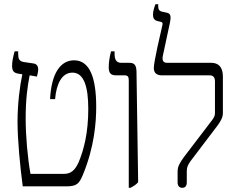

<svg xmlns="http://www.w3.org/2000/svg" viewBox="-20 -893 1131 920"><path d="M89 0H296C349 0 359 -13 377 -55C433 -190 441 -310 441 -381C441 -521 410 -604 335 -604C270 -604 226 -542 220 -418H244C250 -492 277 -545 327 -545C382 -545 403 -478 403 -371C403 -257 382 -176 357 -116C340 -78 320 -60 288 -60H126C112 -139 103 -243 103 -325C103 -420 112 -480 122 -532L157 -526C160 -539 163 -550 163 -560C163 -577 155 -587 140 -589L93 -596C72 -600 67 -611 67 -636V-647H50C42 -618 38 -597 38 -578C38 -555 44 -544 68 -540L87 -537C75 -482 64 -395 64 -309C64 -224 76 -97 89 0Z M597 7H605C620 -1 632 -8 642 -20L634 -551C633 -580 625 -592 600 -592H561C537 -592 529 -608 529 -636V-647H512C505 -620 501 -594 501 -570C501 -544 510 -532 536 -532H577C594 -532 597 -524 597 -506Z M853 7C868 7 875 -3 875 -19V-73C875 -94 882 -105 893 -121L1022 -291C1039 -314 1048 -332 1048 -351V-525C1048 -558 1038 -592 991 -592H781C762 -592 755 -603 761 -629L794 -783C801 -817 797 -828 780 -832L757 -837C742 -840 738 -849 738 -866V-873H725C721 -863 713 -840 713 -823C713 -806 719 -796 735 -792L752 -788C760 -786 760 -780 758 -772C750 -737 717 -598 717 -567C717 -540 735 -532 756 -532H984C1001 -532 1010 -524 1010 -502V-352C1010 -339 1007 -332 996 -317L861 -140C843 -115 831 -96 831 -72V-19C831 -2 840 7 853 7Z"/></svg>

Font: Noto Serif Hebrew Condensed Light
Style: Regular
Weight: 300
Width: 3
Designer: Monotype Design Team
Foundry: Monotype Imaging Inc.
Version: Version 2.004